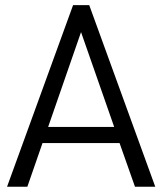

<svg xmlns="http://www.w3.org/2000/svg" viewBox="-20 -710 617 730"><path d="M434.6 -166H141.6L84 0H6.8L257.8 -690.4H319.3L570.3 0H493.2ZM414.1 -227.5 288.1 -587.9 163.1 -227.5Z"/></svg>

Font: Dinish
Style: Regular
Weight: 400
Designer: Bert Driehuis
Foundry: Playbeing
Version: Version 3.006; git-39231f3c-release